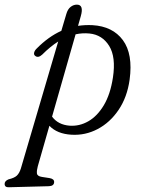

<svg xmlns="http://www.w3.org/2000/svg" viewBox="-72 -572 624 828"><path d="M110 -336.5Q93 -321 80.5 -330.5Q73 -335.5 75.2 -345Q77.5 -354.5 86.5 -363Q137 -414 192.5 -439L214 -511.5Q220 -532.5 232.5 -542.2Q245 -552 259.5 -552Q290.5 -552 276.5 -502.5L264.5 -460.5Q294.5 -465 326.5 -463.5Q414 -458.5 458 -398.8Q502 -339 487 -228.5Q476.5 -153 439.5 -98.2Q402.5 -43.5 349.2 -15.5Q296 12.5 236.5 9Q174.5 5.5 141 -29.5L91 145Q86 163 87.2 175.5Q88.5 188 109 191L141.5 196Q161.5 199.5 161.5 212.5Q161.5 230 139 231L-33.5 235.5Q-52 236.5 -52 221Q-52 208.5 -35.5 201.5Q-10 195.5 0.8 185.2Q11.5 175 18 154.5L179 -393Q145 -371.5 110 -336.5ZM228 -30Q270.5 -27 309 -49Q347.5 -71 375.8 -118.2Q404 -165.5 415 -237.5Q428.5 -326 398.8 -374Q369 -422 314 -427.5Q283.5 -430.5 254 -424L152.5 -69Q178.5 -34 228 -30Z"/></svg>

Font: Fraunces 9pt S050 Light
Style: Italic
Weight: 300
Italic angle: -16°
Version: Version 1.000; ttfautohint (v1.8.3)